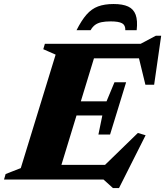

<svg xmlns="http://www.w3.org/2000/svg" viewBox="-54 -894 822 956"><path d="M223 -622 161.5 -649 169.5 -676H436L229.5 0H-34L-26 -27.5L49.5 -57ZM630 -636.5 653 -603.5H317.5L340.5 -676H646.5L722 -716H748.5L713.5 -472H670ZM508.5 42.5 461.5 0H133.5L157 -73H503L437 -42L632.5 -232L671 -220.5L538.5 42.5ZM494 -224H436L455.5 -319H231.5L252.5 -389.5H476.5L516 -484.5H574L534 -354ZM497 -787.5Q470 -787.5 451.2 -783.5Q432.5 -779.5 419.5 -770Q406.5 -760.5 397 -743.5H327Q352 -793 377 -821.5Q402 -850 434.2 -862Q466.5 -874 511.5 -874Q557 -874 584 -861.5Q611 -849 621.5 -820.5Q632 -792 626.5 -743.5H570Q571 -768.5 554 -778Q537 -787.5 497 -787.5Z"/></svg>

Font: Newsreader 16pt 16pt ExtraBold
Style: Italic
Weight: 800
Italic angle: -17°
Version: Version 1.003